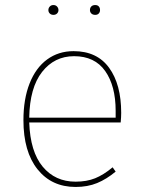

<svg xmlns="http://www.w3.org/2000/svg" viewBox="-20 -732 566 762"><path d="M459 -246H96Q100 -130 149.5 -70.5Q199 -11 280 -11Q324 -11 357.5 -24.5Q391 -38 427 -68L439 -51Q403 -21 365.5 -5.5Q328 10 280 10Q185 10 129 -60Q73 -130 73 -255Q73 -339 97.5 -401Q122 -463 167 -496Q212 -529 272 -529Q365 -529 413 -463Q461 -397 461 -284Q461 -268 459 -246ZM439 -292Q439 -391 397.5 -450Q356 -509 274 -509Q196 -509 147 -446.5Q98 -384 96 -265H439ZM212 -692Q212 -684 206.5 -678.5Q201 -673 192 -673Q183 -673 177.5 -678.5Q172 -684 172 -692Q172 -700 177.5 -706Q183 -712 192 -712Q201 -712 206.5 -706Q212 -700 212 -692ZM377 -692Q377 -684 372 -678.5Q367 -673 358 -673Q348 -673 342.5 -678.5Q337 -684 337 -692Q337 -701 342.5 -706.5Q348 -712 358 -712Q367 -712 372 -706.5Q377 -701 377 -692Z"/></svg>

Font: Fira Sans Thin
Style: Regular
Weight: 100
Designer: bBox Type GmbH & Carrois Corporate GbR & Edenspiekermann AG
Foundry: bBox Type GmbH & Carrois Corporate GbR & Edenspiekermann AG
Version: Version 4.301